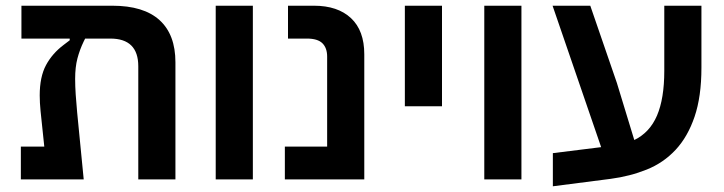

<svg xmlns="http://www.w3.org/2000/svg" viewBox="-20 -628 2533 672"><path d="M53 -115H135L122 -239Q119 -269 119 -294Q119 -359 141 -400Q163 -441 203 -471L224 -487V-493H55V-608H373Q483 -608 538.5 -557.5Q594 -507 594 -410V0H464V-396Q464 -493 366 -493H278L273 -483Q259 -454 251 -423.5Q243 -393 243 -352Q243 -326 245 -296.5Q247 -267 250 -235L273 0H53Z M735 -608H865V0H735Z M977 -115H1125V-430Q1125 -460 1108.5 -476.5Q1092 -493 1054 -493H988V-608H1079Q1162 -608 1208.5 -564.5Q1255 -521 1255 -438V0H977Z M1397 -608H1527V-256H1397Z M1675 -608H1805V0H1675Z M1915 -92 2084 -113 1914 -608H2046L2139 -338L2200 -138Q2254 -164 2279.5 -223.5Q2305 -283 2305 -380V-608H2435V-391Q2435 -290 2411 -219.5Q2387 -149 2344.5 -103.5Q2302 -58 2243.5 -34.5Q2185 -11 2117 -2L1915 24Z"/></svg>

Font: IBM Plex Sans Hebrew SemiBold
Style: Regular
Weight: 600
Designer: Mike Abbink, Paul van der Laan, Pieter van Rosmalen, Yanek Iontef
Foundry: Bold Monday
Version: Version 1.2